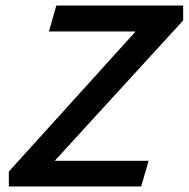

<svg xmlns="http://www.w3.org/2000/svg" viewBox="-20 -675 683 695"><path d="M491 0H12V-54L469 -559V-561H157L184 -655H643V-601L180 -95V-93H518Z"/></svg>

Font: Intel One Mono Medium
Style: Italic
Weight: 500
Italic angle: -16°
Monospace: yes
Designer: Fred Shallcrass
Foundry: Frere-Jones Type LLC
Version: Version 1.400;hotconv 1.1.0;makeotfexe 2.6.0;FJTRelease1.4